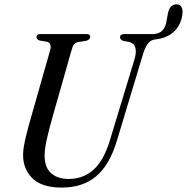

<svg xmlns="http://www.w3.org/2000/svg" viewBox="-20 -858 866 890"><path d="M490.5 -211 603.5 -583.5Q624 -653.5 576.5 -664L552.5 -668Q536 -674.5 536.5 -685.5Q536.5 -700 555.5 -700H692Q720 -702 734.2 -718.2Q748.5 -734.5 752.5 -763.5L758 -794Q766.5 -839 799.5 -838Q815 -837.5 821.8 -824.5Q828.5 -811.5 825 -789Q818.5 -741 785.8 -710.8Q753 -680.5 698.5 -675L694.5 -674.5Q676 -671 663.5 -653.2Q651 -635.5 640 -597.5L522.5 -208Q488.5 -93.5 426 -41Q363.5 11.5 266.5 11.5Q173 11.5 129.5 -32.2Q86 -76 87 -143Q87.5 -172.5 99.2 -221.5Q111 -270.5 124 -314.5L213 -627Q216.5 -640.5 213 -650.8Q209.5 -661 199.5 -664L162.5 -670.5Q149 -676.5 149 -686Q149.5 -700 165.5 -700H382.5Q398.5 -700 398 -687.5Q398 -681.5 394.2 -677Q390.5 -672.5 380 -669L340 -662.5Q329 -659.5 322.5 -651.2Q316 -643 311.5 -625L223 -314Q206 -253.5 196.8 -211.8Q187.5 -170 187 -140.5Q185.5 -84 215.8 -56.2Q246 -28.5 299 -28.5Q365 -28.5 413.2 -71Q461.5 -113.5 490.5 -211Z"/></svg>

Font: Fraunces 144pt Soft
Style: Italic
Weight: 400
Italic angle: -16°
Version: Version 1.000;[b76b70a41]